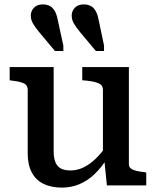

<svg xmlns="http://www.w3.org/2000/svg" viewBox="-20 -843 710 873"><path d="M428 -755 453 -636V-611H416L344 -697Q326 -719 316 -736Q306 -753 306 -772Q306 -793 320.5 -808Q335 -823 361 -823Q390 -823 406 -805.5Q422 -788 428 -755ZM242 -755 268 -636V-611H230L158 -697Q140 -719 130 -736Q120 -753 120 -772Q120 -793 134.5 -808Q149 -823 175 -823Q204 -823 220 -805.5Q236 -788 242 -755ZM224 -538V-155Q224 -126 231.5 -106.5Q239 -87 255.5 -77.5Q272 -68 301 -68Q330 -68 358 -81Q386 -94 413.5 -120Q441 -146 469 -186L468 -124Q441 -81 409.5 -51Q378 -21 341 -5.5Q304 10 261 10Q213 10 178 -7Q143 -24 124.5 -59Q106 -94 106 -145V-435Q106 -455 89.5 -463.5Q73 -472 37 -476L24 -478V-538ZM566 -538V-97Q566 -84 575 -77Q584 -70 600.5 -66Q617 -62 639 -60L645 -58V0H466L454 -119L448 -125V-435Q448 -455 430 -463.5Q412 -472 377 -476L354 -478V-538Z"/></svg>

Font: Roboto Serif Medium
Style: Regular
Weight: 500
Designer: Greg Gazdowicz
Foundry: Commercial Type
Version: Version 1.008